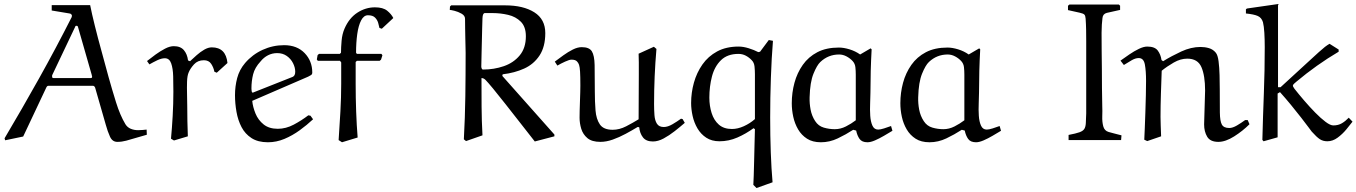

<svg xmlns="http://www.w3.org/2000/svg" viewBox="-20 -706 6846 969"><path d="M572 10Q547 10 535 -16.5Q523 -43 514 -76L460 -264Q456 -273 449 -273H224Q218 -273 214 -265L97 -17L6 2L3 -8Q92 -158 177.5 -311Q263 -464 342 -620Q343 -623 343 -627Q343 -629 340.5 -633Q338 -637 331 -638L241 -653V-680H435Q443 -639 458.5 -576.5Q474 -514 493 -445.5Q512 -377 528 -317Q545 -256 565.5 -190Q586 -124 613 -79Q623 -63 640 -56Q657 -49 677 -49Q688 -49 699 -50Q710 -51 720 -52L721 -26L617 4Q595 10 572 10ZM366 -576Q360 -576 360 -572L244 -328Q243 -327 243 -323.5Q243 -320 243 -319Q243 -312 250 -312H438Q445 -312 445 -319Q445 -319 444 -323Q443 -327 443 -328L373 -572Q371 -576 366 -576Z M1128 -388 1074 -339 1062 -344Q1058 -365 1046 -383.5Q1034 -402 1009 -402Q978 -402 959 -381Q940 -360 932 -340Q925 -324 924 -294Q923 -264 924 -230.5Q925 -197 925 -170Q925 -95 928 -18L858 3L843 -6Q848 -59 851.5 -121Q855 -183 855 -243Q855 -282 854 -321Q853 -360 844 -386Q835 -412 812 -412Q795 -412 774 -402Q753 -392 734 -381L722 -398Q742 -414 765.5 -431Q789 -448 813 -460.5Q837 -473 857 -473Q891 -473 908 -453Q925 -433 929 -401L939 -397Q954 -411 972.5 -427.5Q991 -444 1011 -455.5Q1031 -467 1049 -467Q1120 -467 1128 -388Z M1556 -340Q1556 -331 1549.5 -327Q1543 -323 1535 -319L1253 -197Q1256 -166 1269.5 -133Q1283 -100 1310.5 -78Q1338 -56 1382 -56Q1423 -56 1462.5 -77Q1502 -98 1536 -124L1547 -122L1560 -104Q1529 -75 1492.5 -48.5Q1456 -22 1415.5 -5Q1375 12 1332 12Q1282 12 1249.5 -9Q1217 -30 1199 -64.5Q1181 -99 1173.5 -141.5Q1166 -184 1166 -226Q1166 -270 1177 -312Q1188 -354 1217 -388Q1254 -431 1305.5 -454.5Q1357 -478 1414 -478Q1479 -478 1517.5 -438Q1556 -398 1556 -340ZM1379 -438Q1354 -438 1332.5 -427Q1311 -416 1295 -396Q1266 -365 1257.5 -331Q1249 -297 1249 -260Q1249 -256 1249.5 -251.5Q1250 -247 1251 -242L1255 -238L1457 -318Q1462 -320 1466 -326Q1470 -332 1470 -344Q1470 -365 1459 -387Q1448 -409 1427.5 -423.5Q1407 -438 1379 -438Z M1583 -428 1590 -434H1695L1701 -440Q1701 -466 1704 -500.5Q1707 -535 1719 -562Q1742 -615 1783.5 -642Q1825 -669 1872 -669Q1913 -669 1934 -652Q1955 -635 1965 -615L1907 -561L1895 -565Q1893 -576 1888.5 -591Q1884 -606 1872.5 -617.5Q1861 -629 1837 -629Q1816 -629 1802.5 -603Q1789 -577 1783 -534Q1777 -491 1777 -440L1781 -434H1905L1910 -427L1903 -405L1896 -399H1781L1775 -393V-282Q1775 -212 1777.5 -142.5Q1780 -73 1785 -12L1706 12L1689 1Q1694 -73 1698 -144Q1702 -215 1702 -283V-391L1696 -399H1584L1579 -406Z M2517 -331 2515 -323 2778 -27V-18L2679 8Q2644 -37 2605 -86.5Q2566 -136 2530.5 -181.5Q2495 -227 2468 -259.5Q2441 -292 2430 -303Q2421 -312 2410 -312Q2410 -240 2410.5 -167.5Q2411 -95 2415 -23L2332 6L2321 -3Q2327 -112 2328.5 -221Q2330 -330 2330 -439Q2330 -445 2329.5 -464Q2329 -483 2328.5 -509Q2328 -535 2327.5 -562.5Q2327 -590 2327 -611Q2327 -627 2309.5 -637Q2292 -647 2273.5 -651.5Q2255 -656 2250 -656L2251 -673L2257 -679H2529Q2621 -679 2676.5 -644Q2732 -609 2732 -539Q2732 -470 2703 -426Q2674 -382 2625.5 -360Q2577 -338 2517 -331ZM2409 -370Q2409 -366 2411 -360.5Q2413 -355 2418 -355Q2473 -355 2522.5 -372Q2572 -389 2603 -426.5Q2634 -464 2634 -523Q2634 -571 2608.5 -596.5Q2583 -622 2544.5 -631Q2506 -640 2467 -640H2427Q2416 -640 2415 -614Q2414 -595 2413.5 -565Q2413 -535 2412 -502Q2411 -469 2410.5 -439.5Q2410 -410 2409.5 -391Q2409 -372 2409 -370Z M3417 -107 3425 -105 3436 -86Q3413 -66 3385 -44Q3357 -22 3329 -7Q3301 8 3275 8Q3241 8 3225 -12.5Q3209 -33 3206 -64L3198 -65Q3170 -48 3137.5 -30.5Q3105 -13 3072.5 -1.5Q3040 10 3010 10Q2967 10 2944.5 -9Q2922 -28 2913.5 -56Q2905 -84 2905 -112Q2905 -124 2905.5 -147Q2906 -170 2907 -195Q2908 -220 2908.5 -242Q2909 -264 2909 -275Q2909 -321 2907.5 -344.5Q2906 -368 2902.5 -378.5Q2899 -389 2892 -396Q2884 -405 2864 -405Q2854 -405 2832 -395Q2810 -385 2793 -375L2780 -395Q2800 -410 2823.5 -427Q2847 -444 2871 -456Q2895 -468 2916 -468Q2954 -468 2967 -447Q2980 -426 2981 -377.5Q2982 -329 2982 -244Q2982 -193 2985.5 -149Q2989 -105 3007.5 -78Q3026 -51 3072 -51Q3106 -51 3140 -68.5Q3174 -86 3203 -104Q3203 -153 3203.5 -214.5Q3204 -276 3204 -329Q3204 -364 3204 -391.5Q3204 -419 3203 -435L3280 -470L3293 -459Q3281 -320 3281 -181Q3281 -151 3283 -124.5Q3285 -98 3295.5 -81.5Q3306 -65 3330 -65Q3350 -65 3374 -79Q3398 -93 3417 -107Z M3879 214 3798 243 3782 227Q3783 212 3784 180Q3785 148 3786 107Q3787 66 3788 24Q3789 -18 3790 -54L3783 -59Q3745 -31 3701.5 -12Q3658 7 3611 7Q3572 7 3544.5 -11Q3517 -29 3500 -58Q3483 -87 3475.5 -121Q3468 -155 3468 -186Q3468 -238 3482 -288.5Q3496 -339 3525 -380.5Q3554 -422 3599.5 -446.5Q3645 -471 3708 -471Q3731 -471 3758.5 -462.5Q3786 -454 3807 -443L3816 -445L3860 -504L3881 -500Q3874 -413 3870.5 -312.5Q3867 -212 3867 -113Q3867 -22 3870 62.5Q3873 147 3879 214ZM3790 -105V-331Q3790 -350 3788 -370Q3786 -390 3774 -402Q3761 -416 3744 -425Q3727 -434 3707 -434Q3651 -434 3618.5 -402Q3586 -370 3573 -319.5Q3560 -269 3560 -213Q3560 -172 3571.5 -135.5Q3583 -99 3608 -77Q3633 -55 3674 -55Q3703 -55 3734 -69Q3765 -83 3790 -105Z M4214 -466Q4238 -466 4267.5 -457Q4297 -448 4321 -431L4374 -462L4379 -457Q4373 -348 4373 -239Q4373 -216 4371.5 -184Q4370 -152 4372 -122Q4374 -92 4383 -72Q4392 -52 4412 -52Q4423 -52 4442 -58Q4461 -64 4477 -70L4484 -46Q4464 -34 4441 -20.5Q4418 -7 4396 2.5Q4374 12 4358 12Q4330 12 4318 -5Q4306 -22 4301 -47L4286 -51Q4249 -27 4208 -7.5Q4167 12 4123 12Q4081 12 4053 -6Q4025 -24 4008 -53Q3991 -82 3983.5 -116.5Q3976 -151 3976 -185Q3976 -238 3989.5 -288Q4003 -338 4031.5 -378.5Q4060 -419 4105 -442.5Q4150 -466 4214 -466ZM4193 -54Q4222 -54 4249.5 -68Q4277 -82 4299 -99V-329Q4299 -349 4297 -367Q4295 -385 4283 -398Q4270 -412 4252 -421.5Q4234 -431 4215 -431Q4160 -431 4120 -393Q4103 -377 4085.5 -334Q4068 -291 4066 -215Q4065 -184 4071 -152.5Q4077 -121 4094 -95Q4110 -70 4137.5 -62Q4165 -54 4193 -54Z M4762 -466Q4786 -466 4815.5 -457Q4845 -448 4869 -431L4922 -462L4927 -457Q4921 -348 4921 -239Q4921 -216 4919.5 -184Q4918 -152 4920 -122Q4922 -92 4931 -72Q4940 -52 4960 -52Q4971 -52 4990 -58Q5009 -64 5025 -70L5032 -46Q5012 -34 4989 -20.5Q4966 -7 4944 2.5Q4922 12 4906 12Q4878 12 4866 -5Q4854 -22 4849 -47L4834 -51Q4797 -27 4756 -7.5Q4715 12 4671 12Q4629 12 4601 -6Q4573 -24 4556 -53Q4539 -82 4531.5 -116.5Q4524 -151 4524 -185Q4524 -238 4537.5 -288Q4551 -338 4579.5 -378.5Q4608 -419 4653 -442.5Q4698 -466 4762 -466ZM4741 -54Q4770 -54 4797.5 -68Q4825 -82 4847 -99V-329Q4847 -349 4845 -367Q4843 -385 4831 -398Q4818 -412 4800 -421.5Q4782 -431 4763 -431Q4708 -431 4668 -393Q4651 -377 4633.5 -334Q4616 -291 4614 -215Q4613 -184 4619 -152.5Q4625 -121 4642 -95Q4658 -70 4685.5 -62Q4713 -54 4741 -54Z M5640 -23 5638 1H5373V-25Q5410 -32 5428 -38.5Q5446 -45 5452.5 -55.5Q5459 -66 5460 -84.5Q5461 -103 5462 -134V-497Q5462 -526 5461.5 -555Q5461 -584 5459 -612Q5458 -627 5452.5 -632.5Q5447 -638 5428.5 -642Q5410 -646 5370 -655V-677L5377 -683H5627L5633 -677V-656L5566 -641Q5546 -636 5544 -615Q5540 -586 5539.5 -540.5Q5539 -495 5540 -446.5Q5541 -398 5541 -359Q5541 -309 5541.5 -262Q5542 -215 5543 -169Q5544 -148 5543 -119.5Q5542 -91 5548 -68.5Q5554 -46 5575 -40Q5586 -37 5601 -33Q5616 -29 5628 -26Q5640 -23 5640 -23Z M5840 -18 5770 6 5755 -1Q5756 -20 5757.5 -57Q5759 -94 5760.5 -138.5Q5762 -183 5763 -225.5Q5764 -268 5764 -298Q5764 -348 5758 -380.5Q5752 -413 5727 -413Q5711 -413 5692.5 -402.5Q5674 -392 5652 -378L5635 -400Q5656 -415 5680 -431.5Q5704 -448 5728 -459.5Q5752 -471 5770 -471Q5808 -471 5823 -451Q5838 -431 5842 -403L5850 -397Q5892 -423 5941.5 -446Q5991 -469 6039 -469Q6061 -469 6081.5 -463Q6102 -457 6116 -440Q6126 -428 6130 -396.5Q6134 -365 6135 -326.5Q6136 -288 6136 -256Q6136 -181 6136.5 -138Q6137 -95 6146.5 -77.5Q6156 -60 6184 -60Q6201 -60 6223 -73Q6245 -86 6264 -100H6277L6286 -79Q6252 -45 6208.5 -17.5Q6165 10 6129 10Q6088 10 6072.5 -16Q6057 -42 6057 -78L6062 -249Q6062 -324 6043.5 -367Q6025 -410 5972 -410Q5938 -410 5904 -390.5Q5870 -371 5843 -349Q5841 -295 5839 -233Q5837 -171 5837 -116Q5837 -95 5838 -71.5Q5839 -48 5840 -18Z M6430 -266H6443L6577 -389Q6616 -425 6636 -443Q6656 -461 6667 -469.5Q6678 -478 6690 -485L6736 -456V-445Q6680 -412 6626.5 -374Q6573 -336 6523 -294Q6518 -290 6511.5 -284Q6505 -278 6505 -274Q6505 -270 6508 -266Q6511 -262 6513 -258Q6535 -230 6562.5 -198Q6590 -166 6618 -137.5Q6646 -109 6670 -91Q6694 -73 6709 -73Q6734 -73 6752.5 -84Q6771 -95 6787 -112L6806 -92Q6794 -76 6774.5 -52.5Q6755 -29 6730.5 -11Q6706 7 6679 7Q6657 7 6641 -3.5Q6625 -14 6600 -42Q6600 -42 6585.5 -61.5Q6571 -81 6547 -112Q6523 -143 6495 -177Q6467 -211 6440 -241L6428 -234V-13L6357 7L6351 0Q6354 -118 6358.5 -234Q6363 -350 6363 -468Q6363 -506 6361 -540Q6359 -574 6354 -594Q6347 -617 6327.5 -625.5Q6308 -634 6268 -638V-659L6273 -663L6433 -686L6430 -679Z"/></svg>

Font: Aref Ruqaa Ink
Style: Regular
Weight: 400
Designer: Abdullah Aref
Version: Version 1.005